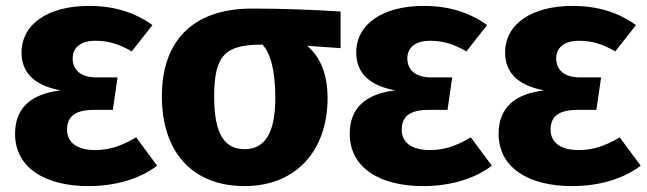

<svg xmlns="http://www.w3.org/2000/svg" viewBox="-20 -612 2192 650"><path d="M281 -592C145 -592 53 -532 53 -434C53 -367 95 -323 185 -306C84 -294 31 -246 31 -159C31 -42 136 18 279 18C375 18 455 -8 512 -51L441 -147C390 -117 350 -104 302 -104C239 -104 207 -131 207 -173C207 -216 232 -240 298 -240H362L378 -350H306C253 -350 226 -376 226 -414C226 -453 256 -474 303 -474C350 -474 386 -461 426 -438L496 -527C435 -571 365 -592 281 -592Z M1133 -573C1041 -579 935 -583 833 -583C625 -583 528 -465 528 -287C528 -94 634 18 808 18C983 18 1089 -103 1089 -280C1089 -364 1063 -420 1020 -457L1133 -449ZM808 -107C739 -107 705 -160 705 -286C705 -428 745 -461 868 -461H869C894 -432 912 -380 912 -280C912 -162 877 -107 808 -107Z M1414 -592C1278 -592 1186 -532 1186 -434C1186 -367 1228 -323 1318 -306C1217 -294 1164 -246 1164 -159C1164 -42 1269 18 1412 18C1508 18 1588 -8 1645 -51L1574 -147C1523 -117 1483 -104 1435 -104C1372 -104 1340 -131 1340 -173C1340 -216 1365 -240 1431 -240H1495L1511 -350H1439C1386 -350 1359 -376 1359 -414C1359 -453 1389 -474 1436 -474C1483 -474 1519 -461 1559 -438L1629 -527C1568 -571 1498 -592 1414 -592Z M1918 -592C1782 -592 1690 -532 1690 -434C1690 -367 1732 -323 1822 -306C1721 -294 1668 -246 1668 -159C1668 -42 1773 18 1916 18C2012 18 2092 -8 2149 -51L2078 -147C2027 -117 1987 -104 1939 -104C1876 -104 1844 -131 1844 -173C1844 -216 1869 -240 1935 -240H1999L2015 -350H1943C1890 -350 1863 -376 1863 -414C1863 -453 1893 -474 1940 -474C1987 -474 2023 -461 2063 -438L2133 -527C2072 -571 2002 -592 1918 -592Z"/></svg>

Font: Glow Sans SC Normal ExtraBold
Style: Regular
Weight: 800
Designer: Ryoko NISHIZUKA (kana, bopomofo & ideographs); Paul D. Hunt (Latin, Greek & Cyrillic); Sandoll Communications, Soo-young
Version: Version 0.93